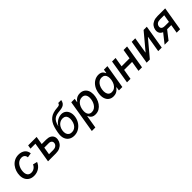

<svg xmlns="http://www.w3.org/2000/svg" viewBox="344 -2314 4104 4104"><g transform="rotate(-45 2396.0 -262.0)"><path d="M257.3 11.2Q189.9 11.2 141.4 -16.4Q92.8 -43.9 66.4 -94.2Q40 -144.5 40 -211.9Q40 -275.9 60.3 -335.9Q80.6 -396 118.9 -444.1Q157.2 -492.2 212.4 -520.3Q267.6 -548.3 337.9 -548.3Q381.3 -548.3 418 -536.6Q454.6 -524.9 481.7 -503.2Q508.8 -481.4 524.7 -450.4Q540.5 -419.4 543.5 -381.3L439.9 -364.3Q438.5 -385.3 431.2 -402.3Q423.8 -419.4 410.9 -431.9Q397.9 -444.3 379.4 -451.2Q360.8 -458 335.9 -458Q289.6 -458 254.4 -435.8Q219.2 -413.6 195.3 -377.2Q171.4 -340.8 159.4 -297.4Q147.5 -253.9 147.5 -211.4Q147.5 -173.3 159.2 -143.3Q170.9 -113.3 196 -96.2Q221.2 -79.1 260.7 -79.1Q286.6 -79.1 310.1 -86.4Q333.5 -93.8 352.5 -107.2Q371.6 -120.6 386.2 -139.2Q400.9 -157.7 409.7 -179.7L508.8 -156.2Q493.7 -117.7 468.8 -86.7Q443.8 -55.7 411.1 -33.9Q378.4 -12.2 339.6 -0.5Q300.8 11.2 257.3 11.2Z M610.4 -456.5 624 -541H815.9L802.2 -456.5ZM823.7 -356H982.4Q1048.3 -356 1091.1 -333.5Q1133.8 -311 1151.9 -271.2Q1169.9 -231.4 1161.1 -179.2Q1152.3 -127.4 1121.1 -86.9Q1089.8 -46.4 1039.8 -23.2Q989.7 0 923.8 0H683.6L773.4 -541H879.9L805.7 -92.3H937.5Q983.9 -92.3 1016.4 -116Q1048.8 -139.6 1054.7 -176.8Q1061 -215.3 1037.4 -239.3Q1013.7 -263.2 967.8 -263.2H808.1Z M1471.7 11.7Q1399.4 11.7 1347.7 -21.7Q1295.9 -55.2 1273.2 -118.2Q1250.5 -181.2 1265.1 -268.6L1267.6 -286.1Q1280.8 -363.8 1299.8 -424.3Q1318.8 -484.9 1347.4 -529.3Q1376 -573.7 1415.3 -603.8Q1454.6 -633.8 1507.6 -650.4Q1560.5 -667 1629.4 -671.4Q1663.1 -673.3 1681.2 -679.9Q1699.2 -686.5 1707.5 -698Q1715.8 -709.5 1718.8 -727.5H1809.1Q1801.3 -682.1 1780 -652.3Q1758.8 -622.6 1719.7 -606.9Q1680.7 -591.3 1618.7 -586.4Q1564.5 -582.5 1524.7 -571.8Q1484.9 -561 1455.8 -538.6Q1426.8 -516.1 1406 -477.3Q1385.3 -438.5 1369.6 -378.4H1372.1Q1392.6 -414.6 1427.2 -445.1Q1461.9 -475.6 1505.6 -494.4Q1549.3 -513.2 1596.2 -513.2Q1656.2 -513.2 1698.7 -480.2Q1741.2 -447.3 1759.5 -389.9Q1777.8 -332.5 1766.1 -258.8Q1752.9 -181.2 1710.9 -120.1Q1668.9 -59.1 1606.9 -23.7Q1544.9 11.7 1471.7 11.7ZM1485.8 -77.1Q1530.8 -77.1 1566.4 -98.4Q1602.1 -119.6 1626.2 -159.4Q1650.4 -199.2 1659.2 -253.9Q1668.5 -309.1 1658.7 -348.1Q1648.9 -387.2 1621.3 -408.2Q1593.8 -429.2 1549.8 -429.2Q1504.9 -429.2 1466.8 -407Q1428.7 -384.8 1402.6 -344.5Q1376.5 -304.2 1367.7 -251Q1359.4 -199.7 1370.6 -160.6Q1381.8 -121.6 1410.9 -99.4Q1439.9 -77.1 1485.8 -77.1Z M1803.7 204.1 1927.2 -541H2031.2L2016.6 -454.6H2020.5Q2034.2 -475.1 2056.4 -496.8Q2078.6 -518.6 2111.8 -533.4Q2145 -548.3 2191.4 -548.3Q2249.5 -548.3 2292.7 -522.5Q2335.9 -496.6 2359.9 -448.2Q2383.8 -399.9 2383.8 -332Q2383.8 -270.5 2365.7 -209.5Q2347.7 -148.4 2313 -98.9Q2278.3 -49.3 2227.8 -19.3Q2177.2 10.7 2111.8 10.7Q2063 10.7 2033.7 -5.6Q2004.4 -22 1988.5 -44.9Q1972.7 -67.9 1965.3 -87.4H1958.5L1910.2 204.1ZM2090.3 -80.6Q2136.2 -80.6 2170.9 -103Q2205.6 -125.5 2229 -162.4Q2252.4 -199.2 2264.2 -242.7Q2275.9 -286.1 2275.9 -328.1Q2275.9 -386.2 2248.5 -421.6Q2221.2 -457 2165.5 -457Q2119.6 -457 2085.2 -435.3Q2050.8 -413.6 2027.6 -377.7Q2004.4 -341.8 1992.7 -298.1Q1981 -254.4 1981 -210.9Q1981 -150.9 2008.5 -115.7Q2036.1 -80.6 2090.3 -80.6Z M2658.7 10.7Q2592.3 10.7 2546.6 -23.4Q2501 -57.6 2482.2 -120.4Q2463.4 -183.1 2477.5 -269.5Q2492.2 -357.4 2532.2 -419.4Q2572.3 -481.4 2629.2 -514.9Q2686 -548.3 2752 -548.3Q2799.3 -548.3 2827.9 -532.7Q2856.4 -517.1 2871.3 -495.4Q2886.2 -473.6 2893.6 -454.6H2899.4L2913.6 -541H3020L2930.2 0H2826.2L2839.8 -84H2832Q2817.4 -64 2794.9 -42Q2772.5 -20 2739 -4.6Q2705.6 10.7 2658.7 10.7ZM2697.8 -80.6Q2743.2 -80.6 2778.8 -104.5Q2814.5 -128.4 2838.1 -171.1Q2861.8 -213.9 2871.1 -270.5Q2880.4 -327.1 2870.8 -368.9Q2861.3 -410.6 2833.5 -433.8Q2805.7 -457 2760.3 -457Q2713.4 -457 2677.5 -432.9Q2641.6 -408.7 2618.4 -366.7Q2595.2 -324.7 2586.4 -270.5Q2577.6 -215.8 2586.9 -172.6Q2596.2 -129.4 2624 -105Q2651.9 -80.6 2697.8 -80.6Z M3498.5 -324.2 3483.4 -231.4H3188.5L3203.6 -324.2ZM3267.1 -541 3177.2 0H3070.8L3160.2 -541ZM3614.3 -541 3524.9 0H3418.5L3507.8 -541Z M4121.6 0H4014.6L4075.7 -367.7H4070.8L3761.7 0H3665L3754.4 -541H3861.3L3800.3 -172.4H3805.2L4113.8 -541H4210.9Z M4676.3 0H4572.3L4647.5 -452.1H4531.7Q4468.8 -452.1 4436.8 -429.7Q4404.8 -407.2 4397.5 -365.2Q4391.1 -323.7 4415.8 -301.5Q4440.4 -279.3 4503.4 -279.3H4662.6L4648.9 -195.8H4480.5Q4373 -195.8 4326.2 -242.2Q4279.3 -288.6 4291.5 -365.7Q4300.8 -418.5 4331.3 -457.8Q4361.8 -497.1 4413.3 -519Q4464.8 -541 4535.6 -541H4766.1ZM4327.6 0H4208L4401.4 -245.1H4518.1Z"/></g></svg>

Font: Inter 17pt Medium
Style: Italic
Weight: 500
Italic angle: -9.3988°
Version: Version 4.001;git-66647c0bb